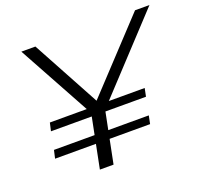

<svg xmlns="http://www.w3.org/2000/svg" viewBox="-122 -838 1025 976"><g transform="rotate(-20 390.5 -350.0)"><path d="M258 0 319 -305 328 -262 88 -700H164L377 -307H336L703 -700H781L367 -255L393 -305L332 0ZM63 -130 73 -174H586L577 -130ZM91 -268 101 -312H614L605 -268Z"/></g></svg>

Font: MOST Montserrat
Style: Italic
Weight: 400
Italic angle: -11.3°
Designer: Julieta Ulanovsky
Foundry: Julieta Ulanovsky
Version: Version 8.000;March 11, 2024;FontCreator 15.0.0.2926 64-bit